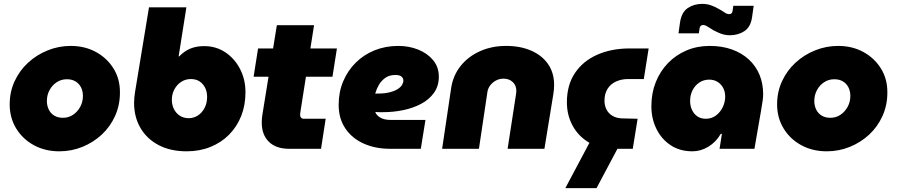

<svg xmlns="http://www.w3.org/2000/svg" viewBox="-20 -768 4630 991"><path d="M286 13Q213 13 155 -18.5Q97 -50 63.5 -105Q30 -160 30 -229Q30 -294 55.5 -349Q81 -404 125 -444.5Q169 -485 226 -508Q283 -531 345 -531Q418 -531 475.5 -499.5Q533 -468 566.5 -413.5Q600 -359 599 -289Q599 -225 574 -169.5Q549 -114 505.5 -73.5Q462 -33 405.5 -10Q349 13 286 13ZM305 -160Q334 -160 357 -175.5Q380 -191 394 -216.5Q408 -242 408 -273Q408 -298 398 -317.5Q388 -337 369.5 -348Q351 -359 325 -359Q296 -359 272.5 -343.5Q249 -328 235.5 -302.5Q222 -277 222 -247Q222 -222 232 -202Q242 -182 260.5 -171Q279 -160 305 -160Z M943 13Q860 13 799 -19Q738 -51 705 -107.5Q672 -164 672 -238Q672 -251 673.5 -265Q675 -279 677 -293L749 -730H942L902 -477H905Q931 -504 962 -517Q993 -530 1034 -530Q1095 -530 1143 -498Q1191 -466 1219 -412Q1247 -358 1247 -292Q1247 -225 1225 -169.5Q1203 -114 1162.5 -73Q1122 -32 1066 -9.5Q1010 13 943 13ZM954 -158Q980 -158 1001.5 -172Q1023 -186 1036 -211Q1049 -236 1049 -268Q1049 -294 1039 -314.5Q1029 -335 1010.5 -347.5Q992 -360 965 -360Q938 -360 916 -346Q894 -332 880.5 -307.5Q867 -283 867 -253Q867 -226 878 -204.5Q889 -183 908.5 -170.5Q928 -158 954 -158Z M1472 0Q1405 0 1368 -36Q1331 -72 1331 -136Q1331 -155 1334 -174L1409 -638H1601L1532 -200Q1529 -181 1529 -174Q1529 -166 1534 -160.5Q1539 -155 1549 -155H1661L1637 0ZM1289 -372 1312 -518H1719L1696 -372Z M1994 0Q1917 0 1857 -27Q1797 -54 1762.5 -105Q1728 -156 1728 -227Q1728 -293 1751.5 -348.5Q1775 -404 1816.5 -445Q1858 -486 1914 -508.5Q1970 -531 2036 -531Q2091 -531 2138.5 -512Q2186 -493 2215.5 -457.5Q2245 -422 2245 -372Q2245 -324 2220 -289Q2195 -254 2153.5 -232Q2112 -210 2061 -199.5Q2010 -189 1957 -189Q1947 -189 1937 -189Q1927 -189 1917 -190Q1922 -174 1942 -161.5Q1962 -149 1997 -149H2176L2152 0ZM1917 -285Q1920 -285 1923 -285Q1926 -285 1929 -285Q1967 -285 1993 -292Q2019 -299 2034 -309Q2049 -319 2055.5 -330.5Q2062 -342 2062 -352Q2062 -364 2052.5 -372.5Q2043 -381 2021 -381Q1989 -381 1968.5 -366Q1948 -351 1936 -330.5Q1924 -310 1919 -292Q1918 -290 1917.5 -288Q1917 -286 1917 -285Z M2262 0 2309 -316Q2319 -379 2357.5 -427.5Q2396 -476 2457 -503.5Q2518 -531 2592 -531Q2666 -531 2722 -506.5Q2778 -482 2809 -437Q2840 -392 2840 -330Q2840 -319 2839 -306Q2838 -293 2836 -282L2790 0H2600L2643 -279Q2644 -284 2644.5 -290.5Q2645 -297 2645 -300Q2645 -327 2626.5 -344.5Q2608 -362 2579 -362Q2557 -362 2539 -352Q2521 -342 2510 -327Q2499 -312 2496 -295L2452 0Z M3148 0Q3075 0 3020.5 -32Q2966 -64 2936 -118.5Q2906 -173 2906 -240Q2906 -329 2947.5 -391Q2989 -453 3062.5 -485.5Q3136 -518 3230 -518H3328L3303 -360H3222Q3187 -360 3159 -347Q3131 -334 3115.5 -309Q3100 -284 3100 -248Q3100 -223 3110.5 -202.5Q3121 -182 3141.5 -170Q3162 -158 3190 -157L3271 -155L3246 0ZM2898 203 3025 -36H3186L3059 203Z M3554 13Q3489 13 3441.5 -18.5Q3394 -50 3368 -103Q3342 -156 3342 -220Q3342 -287 3364.5 -343.5Q3387 -400 3427.5 -442Q3468 -484 3523 -507.5Q3578 -531 3643 -531Q3706 -531 3757 -513Q3808 -495 3844.5 -461.5Q3881 -428 3900 -382.5Q3919 -337 3919 -282Q3919 -269 3917 -252.5Q3915 -236 3908 -196L3874 0H3694L3706 -77H3700Q3676 -35 3636.5 -11Q3597 13 3554 13ZM3623 -155Q3653 -155 3675.5 -172Q3698 -189 3710.5 -215Q3723 -241 3723 -269Q3723 -295 3712.5 -314.5Q3702 -334 3683.5 -345.5Q3665 -357 3640 -357Q3612 -357 3589.5 -342Q3567 -327 3554.5 -302Q3542 -277 3542 -247Q3542 -221 3552 -200Q3562 -179 3580 -167Q3598 -155 3623 -155ZM3747 -586Q3731 -586 3716.5 -589.5Q3702 -593 3689 -599Q3676 -605 3664 -611Q3648 -620 3634 -629.5Q3620 -639 3609 -639Q3602 -639 3597.5 -635Q3593 -631 3591 -623L3587 -596H3482L3490 -653Q3498 -705 3530 -726.5Q3562 -748 3605 -748Q3629 -748 3650 -740.5Q3671 -733 3688 -723Q3705 -714 3718.5 -704.5Q3732 -695 3743 -695Q3751 -695 3755.5 -699Q3760 -703 3761 -711L3765 -738H3870L3862 -681Q3855 -629 3822.5 -607.5Q3790 -586 3747 -586Z M4247 13Q4174 13 4116 -18.5Q4058 -50 4024.5 -105Q3991 -160 3991 -229Q3991 -294 4016.5 -349Q4042 -404 4086 -444.5Q4130 -485 4187 -508Q4244 -531 4306 -531Q4379 -531 4436.5 -499.5Q4494 -468 4527.5 -413.5Q4561 -359 4560 -289Q4560 -225 4535 -169.5Q4510 -114 4466.5 -73.5Q4423 -33 4366.5 -10Q4310 13 4247 13ZM4266 -160Q4295 -160 4318 -175.5Q4341 -191 4355 -216.5Q4369 -242 4369 -273Q4369 -298 4359 -317.5Q4349 -337 4330.5 -348Q4312 -359 4286 -359Q4257 -359 4233.5 -343.5Q4210 -328 4196.5 -302.5Q4183 -277 4183 -247Q4183 -222 4193 -202Q4203 -182 4221.5 -171Q4240 -160 4266 -160Z"/></svg>

Font: MuseoModerno Thin Black
Style: Italic
Weight: 900
Italic angle: -9°
Version: Version 1.003